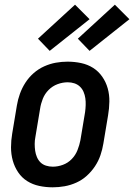

<svg xmlns="http://www.w3.org/2000/svg" viewBox="-20 -791 572 819"><path d="M205 8Q175 8 147 2Q119 -4 96 -18.5Q73 -33 57.5 -56Q42 -79 34.5 -106Q27 -133 27 -162.5Q27 -192 32 -221L52 -341Q56 -366 65 -391Q74 -416 88.5 -438.5Q103 -461 123.5 -479Q144 -497 168.5 -508Q193 -519 218 -523.5Q243 -528 268 -528Q298 -528 326 -522Q354 -516 377 -501.5Q400 -487 416 -464Q432 -441 439.5 -414Q447 -387 446.5 -357.5Q446 -328 441 -299L421 -179Q417 -154 408.5 -129Q400 -104 385 -81.5Q370 -59 350 -41Q330 -23 305.5 -12Q281 -1 255.5 3.5Q230 8 205 8ZM205 -80Q227 -80 248.5 -88Q270 -96 286 -112.5Q302 -129 310.5 -150.5Q319 -172 323 -193L343 -313Q345 -328 345.5 -343Q346 -358 344 -372Q342 -386 336.5 -399Q331 -412 321 -421.5Q311 -431 297.5 -435.5Q284 -440 269 -440Q247 -440 225.5 -432Q204 -424 187.5 -407.5Q171 -391 162.5 -369.5Q154 -348 151 -327L131 -207Q128 -192 128 -177Q128 -162 130 -148Q132 -134 137.5 -121Q143 -108 152.5 -98.5Q162 -89 176 -84.5Q190 -80 205 -80ZM362 -574 312 -626 470 -771 532 -709ZM192 -574 142 -626 300 -771 362 -709Z"/></svg>

Font: Iosevka Semibold Oblique
Style: Regular
Weight: 600
Italic angle: -9°
Monospace: yes
Designer: Belleve Invis
Foundry: Belleve Invis
Version: Version 32.5.0; ttfautohint (v1.8.4)